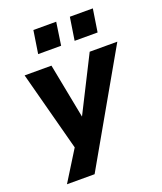

<svg xmlns="http://www.w3.org/2000/svg" viewBox="-163 -839 946 1123"><g transform="rotate(-20 309.5 -277.5)"><path d="M57 180 190 -34 184 33 42 -503H209L275 -162L447 -503H619L229 180ZM386 -593 408 -735H551L529 -593ZM159 -593 181 -735H323L302 -593Z"/></g></svg>

Font: Nunito Sans 7pt ExtraBold
Style: Italic
Weight: 800
Italic angle: -9°
Designer: Vernon Adams
Foundry: Vernon Adams
Version: Version 3.101;gftools[0.9.27]